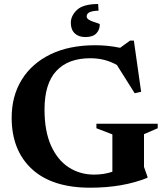

<svg xmlns="http://www.w3.org/2000/svg" viewBox="-20 -904 801 938"><path d="M683.5 -88.5 700.5 -40.5V-35.5Q580.5 13 420.5 13Q234.5 13 135.8 -78.2Q37 -169.5 37 -329Q37 -434.5 86 -514.2Q135 -594 226.5 -638.5Q318 -683 445 -683Q475 -683 503.5 -680.2Q532 -677.5 567 -670.5L615 -705.5H634L669.5 -455.5L638 -448.5L551 -586.5Q493.5 -619.5 421.5 -619.5Q312.5 -619.5 255 -557.2Q197.5 -495 197.5 -369Q197.5 -263.5 229.2 -192.8Q261 -122 315.8 -86.5Q370.5 -51 440 -51Q488.5 -51 529 -65V-247.5L451 -277.5V-299.5H750.5V-277.5L683.5 -248.5ZM467.5 -784.5Q467.5 -759 450.8 -741Q434 -723 397 -723Q364 -723 345 -741.2Q326 -759.5 326 -792.5Q326 -827 356 -855.5Q386 -884 459.5 -884.5L461.5 -852Q430.5 -851 417 -844Q403.5 -837 403.5 -824Q403.5 -814.5 413.2 -808.2Q423 -802 435.5 -797.8Q448 -793.5 457.8 -790.5Q467.5 -787.5 467.5 -784.5Z"/></svg>

Font: Newsreader Text
Style: Bold
Weight: 700
Designer: Hugues Gentile
Foundry: Production Type
Version: Version 1.001